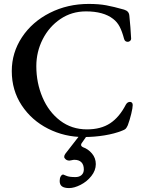

<svg xmlns="http://www.w3.org/2000/svg" viewBox="-20 -683 750 978"><path d="M40 -321Q40 -415 92 -493.5Q144 -572 234 -617.5Q324 -663 432 -663Q483 -663 521 -656Q559 -649 612 -634Q625 -630 631.5 -622.5Q638 -615 639 -602Q645 -544 648 -486Q648 -479 642.5 -474.5Q637 -470 631 -470Q616 -470 612 -485Q602 -523 589.5 -547Q577 -571 556 -587Q507 -625 418 -625Q345 -625 287.5 -586Q230 -547 197.5 -483Q165 -419 165 -346Q165 -261 196.5 -187Q228 -113 286.5 -68.5Q345 -24 423 -24Q494 -24 541 -55Q588 -86 621 -150Q629 -164 642 -164Q648 -164 652 -160Q656 -156 656 -148Q656 -134 648.5 -103Q641 -72 631 -45Q625 -32 620 -27Q615 -22 601 -17Q564 -2 512.5 6.5Q461 15 406 15Q309 15 225 -27.5Q141 -70 90.5 -146.5Q40 -223 40 -321ZM284 239Q284 224 289.5 215Q295 206 302 206Q304 206 318 212.5Q332 219 364 219Q384 219 395.5 208.5Q407 198 407 180Q407 156 394.5 143.5Q382 131 359 131Q353 131 345.5 133Q338 135 334 135Q322 135 314.5 128.5Q307 122 307 116Q307 108 313 100L397 -8H434L397 45Q393 50 393 55Q393 62 403 67Q429 76 448.5 99Q468 122 468 153Q468 185 445.5 213.5Q423 242 390.5 258.5Q358 275 332 275Q308 275 296 266.5Q284 258 284 239Z"/></svg>

Font: EB Garamond Medium
Style: Regular
Weight: 500
Designer: Georg Duffner and Octavio Pardo
Foundry: Georg Duffner
Version: Version 1.000